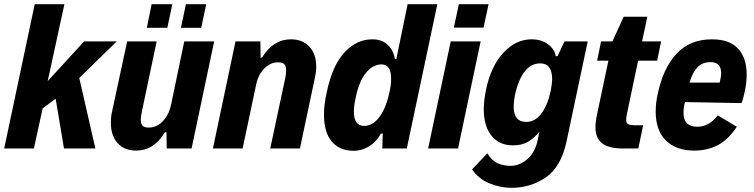

<svg xmlns="http://www.w3.org/2000/svg" viewBox="-23 -710 3604 918"><path d="M356 -337 433 0H283L243 -238L181 -192L139 0H-3L143 -690H285L205 -322L379 -512H535Z M893 0H774L773 -78L765 -77Q713 10 628 10Q571 10 539 -26Q507 -62 507 -123Q507 -151 512 -173L585 -512H726L655 -175Q650 -150 650 -138Q650 -117 659 -108.5Q668 -100 688 -100Q725 -100 754 -129Q783 -158 794 -205L858 -512H1001ZM702 -690H801L777 -577H679ZM866 -690H963L939 -577H842Z M1103 -512H1222L1223 -434L1230 -435Q1283 -522 1368 -522Q1424 -522 1456.5 -486.5Q1489 -451 1489 -391Q1489 -367 1483 -340L1411 0H1269L1341 -337Q1345 -357 1345 -373Q1345 -395 1336 -403.5Q1327 -412 1307 -412Q1270 -412 1241 -383Q1212 -354 1202 -307L1137 0H995Z M2068 -690 1922 0H1805L1807 -72L1798 -71Q1777 -32 1742 -10.5Q1707 11 1668 11Q1601 11 1563.5 -33Q1526 -77 1526 -162Q1526 -210 1539 -268Q1566 -397 1624 -459.5Q1682 -522 1757 -522Q1803 -522 1831 -495.5Q1859 -469 1865 -427L1872 -428L1926 -690ZM1839 -269Q1847 -302 1847 -335Q1847 -402 1801 -402Q1760 -402 1727 -362Q1694 -322 1678 -245Q1669 -205 1669 -177Q1669 -108 1718 -108Q1759 -108 1791 -150.5Q1823 -193 1839 -269Z M2171 -690H2313L2289 -578H2147ZM2132 -512H2275L2167 0H2024Z M2787 -512 2686 -35Q2660 88 2587 138Q2514 188 2422 188Q2370 188 2318 167Q2266 146 2234 100L2307 23Q2330 60 2358.5 71.5Q2387 83 2418 83Q2460 83 2497.5 51.5Q2535 20 2548 -41L2556 -81Q2532 -50 2502.5 -32.5Q2473 -15 2429 -15Q2364 -15 2327 -61Q2290 -107 2290 -188Q2290 -229 2301 -282Q2324 -393 2383.5 -457.5Q2443 -522 2519 -522Q2565 -522 2597 -498.5Q2629 -475 2634 -441L2643 -442L2676 -512ZM2617 -331Q2617 -407 2560 -407Q2515 -407 2484.5 -366.5Q2454 -326 2439 -255Q2433 -224 2433 -200Q2433 -127 2493 -127Q2535 -127 2565 -166.5Q2595 -206 2610 -275Q2617 -312 2617 -331Z M2824 -103Q2824 -128 2832 -165L2886 -420H2832L2851 -512H2905L2959 -630H3072L3047 -512H3138L3119 -420H3028L2979 -187Q2971 -152 2971 -138Q2971 -121 2981 -116Q2991 -111 3017 -111H3052L3029 0H2958Q2887 0 2855.5 -25Q2824 -50 2824 -103Z M3547 -354Q3547 -312 3537 -269Q3530 -234 3522 -217L3252 -222Q3245 -195 3245 -171Q3245 -104 3311 -104Q3367 -104 3409 -158L3500 -104Q3458 -41 3408 -15.5Q3358 10 3297 10Q3209 10 3160.5 -38.5Q3112 -87 3112 -176Q3112 -218 3122 -262Q3148 -385 3212 -453.5Q3276 -522 3381 -522Q3465 -522 3506 -477.5Q3547 -433 3547 -354ZM3274 -315H3418Q3425 -343 3425 -360Q3425 -413 3374 -413Q3335 -413 3311 -387.5Q3287 -362 3274 -315Z"/></svg>

Font: Decalotype
Style: Bold Italic
Weight: 700
Italic angle: -12°
Designer: Alfredo Marco Pradil
Foundry: Alfredo Marco Pradil
Version: Version 1.0